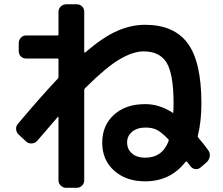

<svg xmlns="http://www.w3.org/2000/svg" viewBox="-20 -813 1040 896"><path d="M766.6 -154.3Q768.6 -160.2 765.6 -163.1Q732.4 -197.3 710.9 -207.5Q689.5 -217.8 660.2 -217.8Q620.1 -217.8 596.7 -198.2Q573.2 -178.7 573.2 -148.4Q573.2 -116.2 596.2 -96.7Q619.1 -77.1 657.2 -77.1Q737.3 -77.1 766.6 -154.3ZM102.5 -152.3 67.4 -184.6Q56.6 -194.3 55.2 -209.5Q53.7 -224.6 64.5 -236.3Q169.9 -361.3 249 -445.3Q252.9 -449.2 252.9 -454.1V-535.2Q252.9 -540 248 -540H101.6Q86.9 -540 77.1 -549.8Q67.4 -559.6 67.4 -575.2V-611.3Q67.4 -626 77.1 -636.7Q86.9 -647.5 101.6 -647.5H248Q252.9 -647.5 252.9 -652.3V-757.8Q252.9 -772.5 263.7 -782.7Q274.4 -793 289.1 -793H337.9Q352.5 -793 362.8 -783.2Q373 -773.4 373 -757.8V-569.3Q373 -566.4 377.9 -568.4Q461.9 -640.6 527.3 -668.9Q592.8 -697.3 657.2 -697.3Q792 -697.3 856 -610.8Q919.9 -524.4 919.9 -330.1Q919.9 -248 903.3 -179.7Q901.4 -174.8 904.3 -171.9Q933.6 -137.7 952.1 -111.3Q960.9 -99.6 959 -84.5Q957 -69.3 946.3 -57.6L917 -32.2Q906.2 -22.5 892.1 -23.9Q877.9 -25.4 870.1 -36.1Q867.2 -39.1 861.8 -46.4Q856.4 -53.7 853 -57.6Q849.6 -61.5 845.7 -57.6Q775.4 33.2 657.2 33.2Q568.4 33.2 512.7 -16.6Q457 -66.4 457 -147Q457 -227.5 511.7 -277.3Q566.4 -327.1 657.2 -327.1Q724.6 -327.1 785.2 -287.1Q789.1 -285.2 789.1 -290Q789.1 -295.9 789.6 -309.6Q790 -323.2 790 -330.1Q790 -466.8 757.8 -520Q725.6 -573.2 650.4 -573.2Q600.6 -573.2 537.1 -535.6Q473.6 -498 377 -401.4Q373 -397.5 373 -392.6V28.3Q373 43 362.8 53.2Q352.5 63.5 337.9 63.5H289.1Q274.4 63.5 263.7 53.2Q252.9 43 252.9 28.3V-265.6Q252.9 -266.6 252 -267.6Q251 -268.6 250 -267.6Q234.4 -249 153.3 -155.3Q143.6 -144.5 127.9 -143.6Q112.3 -142.6 102.5 -152.3Z"/></svg>

Font: Rounded-L Mgen+ 1m bold
Style: Bold
Weight: 700
Designer: [Source Han Sans]
Ryoko NISHIZUKA  (kana & ideographs); Paul D. Hunt (Latin, Greek & Cyrillic); Wenlong ZHANG  (bopomofo
Version: Version 1.059.20150602